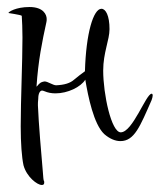

<svg xmlns="http://www.w3.org/2000/svg" viewBox="-20 -465 455 547"><path d="M99 62C104 62 106 60 106 55C106 53 106 51 105 50C104 49 103 40 102 24C98 -22 90 -114 88 -165C88 -170 88 -176 89 -184C89 -199 94 -207 100 -207C102 -207 104 -206 107 -205C116 -201 127 -199 138 -199C173 -199 210 -217 223 -238C231 -190 247 -111 277 -83C292 -70 308 -63 323 -63C363 -63 379 -105 412 -180C414 -186 415 -190 415 -193C415 -196 414 -198 412 -198C396 -198 358 -88 324 -88C297 -88 274 -197 274 -264C274 -315 292 -351 292 -382C292 -421 281 -440 269 -440C246 -440 225 -370 222 -262C212 -255 202 -247 191 -238C180 -228 163 -223 140 -222C131 -222 116 -233 107 -233C105 -233 104 -232 102 -232C91 -229 89 -222 84 -218C89 -293 100 -346 112 -401C113 -404 113 -408 113 -411C113 -423 104 -445 64 -445C25 -445 4 -431 4 -428C2 -428 39 -423 42 -420C43 -404 44 -382 44 -358C44 -287 39 -182 39 -105C39 -57 42 -17 47 6C56 39 86 62 99 62Z"/></svg>

Font: Comforter
Style: Regular
Weight: 400
Designer: Robert E. Leuschke
Foundry: Robert E. Leuschke
Version: Version 1.013; ttfautohint (v1.8.3)